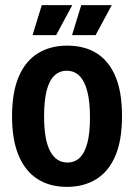

<svg xmlns="http://www.w3.org/2000/svg" viewBox="-20 -716 523 749"><path d="M241 13Q173 13 125 -18.5Q77 -50 52 -111Q27 -172 27 -262Q27 -357 53.5 -418Q80 -479 128.5 -508.5Q177 -538 242 -538Q310 -538 357.5 -508Q405 -478 430.5 -417.5Q456 -357 456 -263Q456 -169 430 -108Q404 -47 355.5 -17Q307 13 241 13ZM243 -82Q272 -82 291.5 -101Q311 -120 321 -159Q331 -198 331 -257Q331 -320 320.5 -360Q310 -400 290 -420Q270 -440 240 -440Q212 -440 192 -421Q172 -402 162 -362.5Q152 -323 152 -261Q152 -171 175.5 -126.5Q199 -82 243 -82ZM199 -579H107L143 -696H262ZM353 -579H261L297 -696H416Z"/></svg>

Font: Bricolage Grotesque 72pt SemiCondensed SemiBold
Style: Regular
Weight: 600
Width: 4
Designer: Mathieu Triay
Foundry: Atelier Triay
Version: Version 1.001;gftools[0.9.33.dev8+g029e19f]